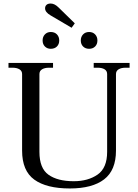

<svg xmlns="http://www.w3.org/2000/svg" viewBox="-20 -1056 782 1086"><path d="M266 -969Q235 -987 235 -1009Q235 -1021 243 -1028.5Q251 -1036 267 -1036Q289 -1036 312 -1013L403 -924L385 -899ZM221 -827Q221 -848 234 -861.5Q247 -875 267 -875Q289 -875 302 -861.5Q315 -848 315 -827Q315 -806 302 -793Q289 -780 267 -780Q247 -780 234 -793Q221 -806 221 -827ZM437 -827Q437 -848 450 -861.5Q463 -875 484 -875Q505 -875 518 -861.5Q531 -848 531 -827Q531 -806 518 -793Q505 -780 484 -780Q463 -780 450 -793Q437 -806 437 -827ZM105 -204V-637Q105 -655 90 -664Q75 -673 51 -673H28V-700H280V-673H257Q233 -673 218 -664Q203 -655 203 -637V-197Q203 -104 254.5 -67.5Q306 -31 397 -31Q478 -31 532 -68.5Q586 -106 586 -197V-637Q586 -655 571.5 -664Q557 -673 532 -673H510V-700H713V-673H690Q666 -673 651 -664Q636 -655 636 -637V-204Q636 -93 569 -41.5Q502 10 375 10Q243 10 174 -40Q105 -90 105 -204Z"/></svg>

Font: TavirajRegular
Style: Regular
Weight: 400
Designer: Katatrad Team
Foundry: CadsonDemak
Version: Version 1.001